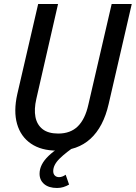

<svg xmlns="http://www.w3.org/2000/svg" viewBox="-20 -740 676 956"><path d="M264 10Q185 10 134 -25Q83 -60 65 -123Q47 -186 66 -271L170 -720H269L161 -248Q149 -196 156.5 -157.5Q164 -119 192 -97Q220 -75 270 -75Q331 -75 367.5 -111Q404 -147 420 -219L536 -720H636L521 -222Q495 -108 430.5 -49Q366 10 264 10ZM264 196Q223 196 200 176.5Q177 157 177 125Q177 79 222 36Q267 -7 338 -40L366 -20Q309 18 277 49.5Q245 81 245 112Q245 126 253 134Q261 142 274 142Q290 142 307 130L324 179Q310 187 295.5 191.5Q281 196 264 196Z"/></svg>

Font: Instrument Sans SemiCondensed Medium
Style: Italic
Weight: 500
Width: 4
Italic angle: -13°
Designer: Rodrigo Fuenzalida
Foundry: fragTYPE
Version: Version 1.000;gftools[0.9.28]